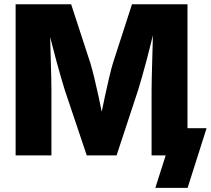

<svg xmlns="http://www.w3.org/2000/svg" viewBox="-20 -748 1014 924"><path d="M55.2 0V-727.5H322.3L415 -443.8Q422.9 -418 433.1 -376.2Q443.4 -334.5 453.6 -286.9Q463.9 -239.3 472.7 -195.1Q481.4 -150.9 486.8 -119.6H452.1Q457.5 -150.4 466.3 -194.6Q475.1 -238.8 485.4 -286.4Q495.6 -334 505.6 -376Q515.6 -418 523.4 -443.8L615.2 -727.5H882.3V0H709.5V-314Q709.5 -337.9 710.4 -376Q711.4 -414.1 712.6 -458.7Q713.9 -503.4 715.1 -548.8Q716.3 -594.2 716.3 -633.3H728.5Q718.8 -590.3 707.5 -544.4Q696.3 -498.5 684.6 -454.8Q672.9 -411.1 662.4 -374.5Q651.9 -337.9 644.5 -314L541 0H397.5L292 -314Q284.7 -337.9 273.9 -374.3Q263.2 -410.6 251.5 -454.1Q239.7 -497.6 228 -543.7Q216.3 -589.8 206.1 -633.3H220.7Q220.7 -594.7 221.9 -549.6Q223.1 -504.4 224.4 -459.7Q225.6 -415 226.6 -376.7Q227.5 -338.4 227.5 -314V0ZM727.5 156.2 777.3 0H734.4V-130.9H974.1L882.8 156.2Z"/></svg>

Font: Inter 17pt ExtraBold
Style: Regular
Weight: 800
Version: Version 4.001;git-66647c0bb